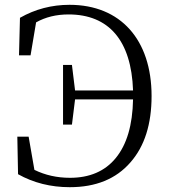

<svg xmlns="http://www.w3.org/2000/svg" viewBox="-20 -763 708 798"><path d="M270 15C378 15 462 -19 522 -88C581 -155 610 -247 610 -364C610 -598 481 -743 269 -743C195 -743 126 -725 63 -689L59 -533H107L130 -670C169 -692 214 -703 265 -703C432 -703 526 -595 533 -387H292L279 -493H242V-245H279L292 -350H533C531 -243 507 -162 461 -106C416 -51 352 -24 271 -24C217 -24 168 -35 123 -57L99 -195H52L55 -39C119 -3 191 15 270 15Z"/></svg>

Font: AllPunType Light
Style: Regular
Weight: 300
Version: 1.0